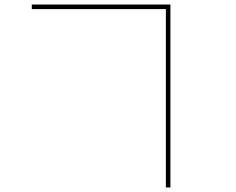

<svg xmlns="http://www.w3.org/2000/svg" viewBox="-20 -770 1040 845"><path d="M120 -750H730V55H710V-730H120Z"/></svg>

Font: M PLUS 1p Thin
Style: Regular
Weight: 250
Version: Version 1.062